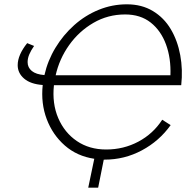

<svg xmlns="http://www.w3.org/2000/svg" viewBox="-20 -735 883 890"><path d="M389 135 417 1Q337 -11 280.5 -60.5Q224 -110 196.5 -183Q169 -256 178 -341Q122 -345 92 -370.5Q62 -396 62 -433Q62 -480 106 -535L138 -522Q124 -502 116 -483.5Q108 -465 108 -447Q108 -422 127.5 -406Q147 -390 186 -387Q201 -454 237 -513.5Q273 -573 324 -618.5Q375 -664 437.5 -689.5Q500 -715 568 -715Q637 -715 688.5 -684Q740 -653 771.5 -600Q803 -547 815.5 -479.5Q828 -412 820 -340H797H230Q221 -255 250 -187.5Q279 -120 336.5 -81Q394 -42 472 -42Q553 -42 621.5 -78.5Q690 -115 732 -180L771 -155Q718 -81 637.5 -38Q557 5 465 5H461L435 135ZM560 -668Q480 -668 413 -629Q346 -590 300.5 -526Q255 -462 238 -386H770Q773 -465 749.5 -529Q726 -593 678.5 -630.5Q631 -668 560 -668Z"/></svg>

Font: Raleway Light
Style: Italic
Weight: 300
Italic angle: -12°
Designer: Matt McInerney, Pablo Impallari, Rodrigo Fuenzalida
Foundry: Matt McInerney, Pablo Impallari, Rodrigo Fuenzalida
Version: Version 4.026